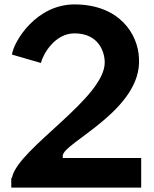

<svg xmlns="http://www.w3.org/2000/svg" viewBox="-20 -869 698 869"><path d="M31 -20H619V-154H264V-164C264 -222 624 -371 609 -605C605 -716 519 -849 317 -849C144 -849 43 -683 34 -622L165 -584C175 -624 228 -718 317 -718C426 -718 454 -635 454 -586C454 -425 65 -199 35 -68L34 -64L31 -62Z"/></svg>

Font: Rabbid Highway Sign IV
Style: Obl
Weight: 400
Foundry: Cannot Into Space Fonts
Version: Version 0.277